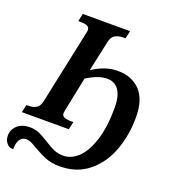

<svg xmlns="http://www.w3.org/2000/svg" viewBox="-216 -843 1103 1212"><g transform="rotate(20 335.0 -237.0)"><path d="M-51 169Q-51 128 -20 100Q11 72 63 72Q98 72 125.5 84Q153 96 191 120Q229 145 257.5 157Q286 169 321 169Q373 169 419 126Q465 83 494 -6.5Q523 -96 523 -229Q523 -302 496 -342.5Q469 -383 417 -383Q358 -383 281 -334L236 -114Q231 -87 231 -85Q231 -66 248 -59Q265 -52 297 -52H309L297 0H-18L-7 -52H5Q38 -52 59 -64.5Q80 -77 88 -113L192 -604Q196 -618 196 -628Q196 -648 180 -655Q164 -662 132 -662H120L131 -714H449L437 -662H426Q391 -662 368.5 -649.5Q346 -637 338 -600L294 -396Q336 -423 377 -437.5Q418 -452 464 -452Q557 -452 613.5 -393.5Q670 -335 670 -216Q670 -93 631 10.5Q592 114 513.5 177Q435 240 321 240Q269 240 229 224.5Q189 209 143 182Q117 166 100.5 158.5Q84 151 68 151Q11 151 10 239Q-18 239 -34.5 218.5Q-51 198 -51 169Z"/></g></svg>

Font: Noto Serif Narrow
Style: Bold Italic
Weight: 700
Width: 4
Italic angle: -12°
Designer: Monotype Design Team
Foundry: Monotype Imaging Inc.
Version: Version 1.001